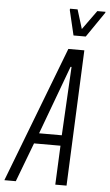

<svg xmlns="http://www.w3.org/2000/svg" viewBox="-100 -930 554 969"><g transform="rotate(5 177.5 -445.5)"><path d="M-40 0 224 -688H305L275 0H218L227 -198H93L18 0ZM114 -251H229L248 -599H243ZM244 -758 214 -885 215 -891H253L283 -794L353 -891H395L393 -885L306 -758Z"/></g></svg>

Font: Saira UltraCondensed
Style: Italic
Weight: 400
Width: 1
Italic angle: -12°
Designer: Hector Gatti with collaboration of the Omnibus-Type team
Foundry: Omnibus-Type
Version: Version 1.101